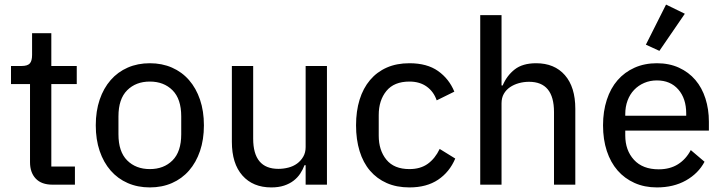

<svg xmlns="http://www.w3.org/2000/svg" viewBox="-20 -806 3159 838"><path d="M209 0Q161 0 136 -26.5Q111 -53 111 -98V-439H28V-518H74Q100 -518 110 -529Q120 -540 120 -566V-661H204V-518H315V-439H204V-79H307V0Z M634 12Q581 12 537.5 -7Q494 -26 463 -61.5Q432 -97 415 -147Q398 -197 398 -259Q398 -321 415 -371Q432 -421 463 -456.5Q494 -492 537.5 -511Q581 -530 634 -530Q687 -530 730.5 -511Q774 -492 805 -456.5Q836 -421 853 -371Q870 -321 870 -259Q870 -197 853 -147Q836 -97 805 -61.5Q774 -26 730.5 -7Q687 12 634 12ZM634 -68Q695 -68 733 -106Q771 -144 771 -220V-298Q771 -374 733 -412Q695 -450 634 -450Q573 -450 535 -412Q497 -374 497 -298V-220Q497 -144 535 -106Q573 -68 634 -68Z M1314 -85H1309Q1302 -66 1290.5 -48.5Q1279 -31 1261.5 -17.5Q1244 -4 1220 4Q1196 12 1164 12Q1084 12 1038 -40Q992 -92 992 -187V-518H1085V-201Q1085 -69 1195 -69Q1217 -69 1238.5 -74.5Q1260 -80 1276.5 -92Q1293 -104 1303.5 -122Q1314 -140 1314 -164V-518H1407V0H1314Z M1767 12Q1711 12 1668 -7Q1625 -26 1595 -61Q1565 -96 1549.5 -146.5Q1534 -197 1534 -259Q1534 -321 1549.5 -371Q1565 -421 1595 -456.5Q1625 -492 1668 -511Q1711 -530 1767 -530Q1844 -530 1892 -496Q1940 -462 1963 -406L1886 -368Q1873 -406 1842.5 -428Q1812 -450 1767 -450Q1700 -450 1666.5 -409Q1633 -368 1633 -304V-214Q1633 -150 1666.5 -109Q1700 -68 1767 -68Q1815 -68 1847 -91Q1879 -114 1899 -156L1967 -114Q1942 -55 1892 -21.5Q1842 12 1767 12Z M2076 -740H2169V-433H2174Q2192 -476 2226.5 -503Q2261 -530 2320 -530Q2400 -530 2445.5 -478Q2491 -426 2491 -331V0H2398V-317Q2398 -449 2289 -449Q2266 -449 2244.5 -443Q2223 -437 2206 -425.5Q2189 -414 2179 -396.5Q2169 -379 2169 -355V0H2076Z M2847 12Q2793 12 2749.5 -7.5Q2706 -27 2675.5 -62Q2645 -97 2628.5 -147Q2612 -197 2612 -259Q2612 -320 2628.5 -370.5Q2645 -421 2675.5 -456Q2706 -491 2749.5 -510.5Q2793 -530 2847 -530Q2901 -530 2943.5 -510.5Q2986 -491 3015 -457Q3044 -423 3059 -376Q3074 -329 3074 -275V-236H2709V-215Q2709 -150 2747 -108.5Q2785 -67 2855 -67Q2904 -67 2939 -89Q2974 -111 2995 -151L3055 -100Q3028 -49 2974 -18.5Q2920 12 2847 12ZM2847 -455Q2817 -455 2791.5 -444Q2766 -433 2747.5 -413.5Q2729 -394 2719 -367Q2709 -340 2709 -308V-301H2975V-311Q2975 -376 2940.5 -415.5Q2906 -455 2847 -455ZM2858 -584 2799 -611 2887 -786 2969 -746Z"/></svg>

Font: IBM Plex Sans Arabic Text
Style: Regular
Weight: 450
Designer: Mike Abbink, Paul van der Laan, Pieter van Rosmalen, Wael Morcos, Khajak Apelian
Foundry: Bold Monday
Version: Version 1.2